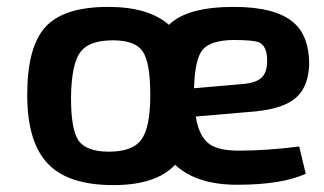

<svg xmlns="http://www.w3.org/2000/svg" viewBox="-20 -524 941 557"><path d="M867 -20Q798 12 668 12Q550 12 488 -46Q433 13 309 13Q180 13 121 -47Q59 -109 59 -249Q59 -388 112 -446Q165 -504 294 -504Q411 -504 470 -452Q523 -504 658 -504Q779 -504 831 -459Q876 -421 877 -341Q876 -269 833 -236Q793 -205 700 -199L548 -186Q557 -127 589 -105Q616 -87 672 -87Q754 -87 848 -99ZM681 -280Q722 -283 738 -298Q756 -314 755 -352Q754 -390 732 -401Q716 -408 657 -408Q591 -407 568 -380Q545 -352 543 -268ZM390 -119Q416 -154 416 -249Q416 -342 394 -375Q372 -407 308 -407Q239 -407 214 -374Q187 -339 186 -240Q186 -148 208 -116Q231 -84 296 -84Q365 -84 390 -119Z"/></svg>

Font: Taylor Sans Upright Semi Bold
Style: Regular
Weight: 600
Italic angle: -8°
Designer: Natanael Gama
Version: Version 1.001 September 8, 2015